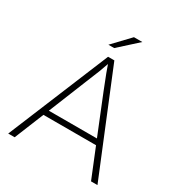

<svg xmlns="http://www.w3.org/2000/svg" viewBox="-185 -911 963 1034"><g transform="rotate(30 297.0 -394.0)"><path d="M59 0H19L278 -627H317L574 0H534L460 -182H133ZM297 -593Q288 -566 276.5 -536Q265 -506 244 -456L147 -216H446L349 -456Q327 -511 314 -545.5Q301 -580 297 -593ZM346 -788H398L283 -684H247Z"/></g></svg>

Font: Blinker ExtraLight
Style: Regular
Weight: 200
Designer: Juergen Huber
Foundry: supertype
Version: Version 1.017;hotconv 1.0.117;makeotfexe 2.5.65602